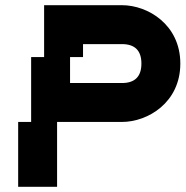

<svg xmlns="http://www.w3.org/2000/svg" viewBox="-20 -720 715 740"><path d="M200 -250H450C550 -250 675 -325 675 -475C675 -625 550 -700 450 -700H150V-500H100V-250H50V0H200ZM250 -400V-500H300V-550H450C500 -550 525 -525 525 -475C525 -425 500 -400 450 -400Z"/></svg>

Font: LS-VG5000 Bold Shifted
Style: Regular
Weight: 400
Designer: Justin Bihan, 2021
Foundry: Justin Bihan, 2021
Version: Version 1.000;Glyphs 3.1.2 (3151)